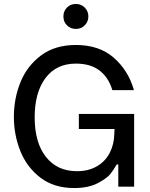

<svg xmlns="http://www.w3.org/2000/svg" viewBox="-20 -942 756 969"><path d="M50 -352Q50 -445 83.5 -527.5Q117 -610 187.5 -662.5Q258 -715 363 -715Q481 -715 554.5 -650.5Q628 -586 656 -487H547Q528 -551 482.5 -586Q437 -621 363 -621Q264 -621 209.5 -548Q155 -475 155 -350Q155 -222 212 -150Q269 -78 368 -78Q427 -78 469.5 -103Q512 -128 534 -171Q556 -214 557 -267L558 -291H378V-367H657V0H577V-112H569Q554 -86 537.5 -64.5Q521 -43 474 -18Q427 7 354 7Q253 7 184.5 -45Q116 -97 83 -179Q50 -261 50 -352ZM300 -859Q300 -886 318 -904Q336 -922 363 -922Q390 -922 408 -903.5Q426 -885 426 -859Q426 -833 408 -814.5Q390 -796 363 -796Q336 -796 318 -814Q300 -832 300 -859Z"/></svg>

Font: Be Vietnam Medium
Style: Regular
Weight: 500
Designer: Gabriel Lam
Foundry: TypeRant
Version: Version 4.000